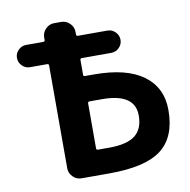

<svg xmlns="http://www.w3.org/2000/svg" viewBox="-81 -835 886 895"><g transform="rotate(-10 361.5 -388.0)"><path d="M332 -367.2Q324.2 -367.2 324.2 -359.4V-146.5Q324.2 -138.7 332 -138.7H384.8Q469.7 -138.7 508.3 -168.9Q546.9 -199.2 546.9 -262.7Q546.9 -367.2 391.6 -367.2Q389.6 -367.2 388.7 -367.2ZM233.4 -20.5Q210 -20.5 192.9 -37.6Q175.8 -54.7 175.8 -78.1V-564.5Q175.8 -572.3 168 -572.3H86.9Q65.4 -572.3 49.8 -587.9Q34.2 -603.5 34.2 -625Q34.2 -646.5 49.8 -662.1Q65.4 -677.7 86.9 -677.7H168Q175.8 -677.7 175.8 -685.5V-697.3Q175.8 -720.7 192.9 -737.8Q210 -754.9 233.4 -754.9H266.6Q290 -754.9 307.1 -737.8Q324.2 -720.7 324.2 -697.3V-685.5Q324.2 -677.7 332 -677.7H471.7Q493.2 -677.7 508.8 -662.1Q524.4 -646.5 524.4 -625Q524.4 -603.5 508.8 -587.9Q493.2 -572.3 471.7 -572.3H332Q324.2 -572.3 324.2 -564.5V-494.1Q324.2 -487.3 332 -487.3H375Q528.3 -487.3 607.9 -428.7Q687.5 -370.1 687.5 -263.7Q687.5 -136.7 612.3 -78.6Q537.1 -20.5 366.2 -20.5Z"/></g></svg>

Font: Gen Jyuu Gothic P Bold
Style: Bold
Weight: 700
Designer: [Source Han Sans]
Ryoko NISHIZUKA  (kana & ideographs); Paul D. Hunt (Latin, Greek & Cyrillic); Wenlong ZHANG  (bopomofo
Version: Version 1.002.20150607